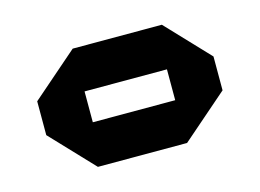

<svg xmlns="http://www.w3.org/2000/svg" viewBox="-55 -891 667 493"><g transform="rotate(-15 278.5 -645.0)"><path d="M169 -686V-800H405L512 -687V-686ZM152 -490 45 -603V-604H388V-490ZM45 -604V-693L168 -800H169V-604ZM388 -490V-686H512V-597L389 -490Z"/></g></svg>

Font: Foldit Black
Style: Regular
Weight: 900
Version: Version 1.003